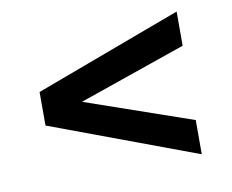

<svg xmlns="http://www.w3.org/2000/svg" viewBox="-56 -621 695 575"><g transform="rotate(-10 291.0 -334.0)"><path d="M514 -117 68 -283V-385L514 -551V-447L188 -334L514 -221Z"/></g></svg>

Font: Gantari SemiBold
Style: Regular
Weight: 600
Designer: Anugrah Pasau
Foundry: Lafontype
Version: Version 1.000; ttfautohint (v1.8.3)